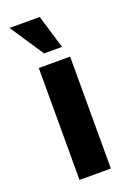

<svg xmlns="http://www.w3.org/2000/svg" viewBox="-137 -753 557 806"><g transform="rotate(-20 141.5 -350.0)"><path d="M115 -550 15 -700H150L195 -550ZM73 0V-500H213V0Z"/></g></svg>

Font: Scada
Style: Bold
Weight: 700
Designer: Jovanny Lemonad
Foundry: Jovanny Lemonad
Version: Version 4.100;PS 004.100;hotconv 1.0.88;makeotf.lib2.5.64775